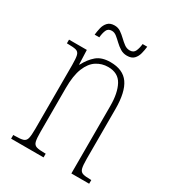

<svg xmlns="http://www.w3.org/2000/svg" viewBox="-171 -799 814 897"><g transform="rotate(30 236.5 -350.0)"><path d="M28 0V-20H36Q67 -20 81 -24.5Q95 -29 99 -45Q103 -61 103 -96V-441Q103 -476 99 -492Q95 -508 81 -512Q67 -516 36 -516H31V-536H127L130 -459H132Q151 -496 178 -519Q205 -542 252 -542Q320 -542 350.5 -498.5Q381 -455 381 -363V-96Q381 -61 385 -45Q389 -29 402.5 -24.5Q416 -20 445 -20H449V0H353V-364Q353 -434 330.5 -475.5Q308 -517 254 -517Q220 -517 192 -499Q164 -481 147.5 -440.5Q131 -400 131 -333V-96Q131 -61 135 -45Q139 -29 153 -24.5Q167 -20 197 -20H203V0ZM302 -606Q282 -606 266 -616Q250 -626 236.5 -639Q223 -652 210.5 -662Q198 -672 184 -672Q164 -672 157 -655.5Q150 -639 148 -616H123Q125 -635 129.5 -654Q134 -673 146.5 -686.5Q159 -700 183 -700Q202 -700 216.5 -690Q231 -680 244.5 -667Q258 -654 271.5 -644Q285 -634 301 -634Q322 -634 329.5 -651Q337 -668 339 -690H364Q362 -671 357 -651.5Q352 -632 339.5 -619Q327 -606 302 -606Z"/></g></svg>

Font: Noto Serif Thai ExtraCondensed Thin
Style: Regular
Weight: 100
Width: 2
Designer: Monotype Design Team
Foundry: Monotype Imaging Inc.
Version: Version 2.001; ttfautohint (v1.8.4.7-5d5b)